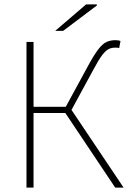

<svg xmlns="http://www.w3.org/2000/svg" viewBox="-20 -850 590 870"><path d="M100 0V-660H132V-366H278L376 -546Q405 -600 425 -626Q445 -652 463 -660Q481 -668 504 -668Q510 -668 516 -667Q522 -666 526 -664L520 -632Q514 -634 509.5 -634Q505 -634 500 -634Q486 -634 473 -628Q460 -622 444 -601.5Q428 -581 404 -536L304 -352L540 0H502L276 -338H132V0ZM230 -710 370 -830H418L420 -826L266 -710Z"/></svg>

Font: Source Sans 3
Style: Regular
Weight: 200
Designer: Paul D. Hunt
Foundry: Adobe
Version: Version 3.046;hotconv 1.0.118;makeotfexe 2.5.65603